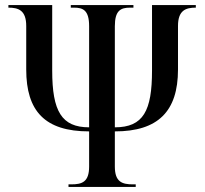

<svg xmlns="http://www.w3.org/2000/svg" viewBox="-20 -734 804 754"><path d="M249 0H513V-10H502C460 -10 431 -19 431 -80V-218C600 -218 679 -296 679 -461V-632C679 -694 710 -704 749 -704V-714H577V-457C577 -299 543 -234 431 -234V-631C431 -693 454 -704 491 -704H504V-714H258V-704H271C307 -704 330 -693 330 -631V-234C222 -234 185 -297 185 -457V-714H13V-704C52 -704 83 -694 83 -632V-461C83 -298 156 -218 330 -218V-80C330 -19 302 -10 260 -10H249Z"/></svg>

Font: Noto Serif Display Condensed Medium
Style: Regular
Weight: 500
Width: 3
Designer: Monotype Design Team
Foundry: Monotype Imaging Inc.
Version: Version 2.009